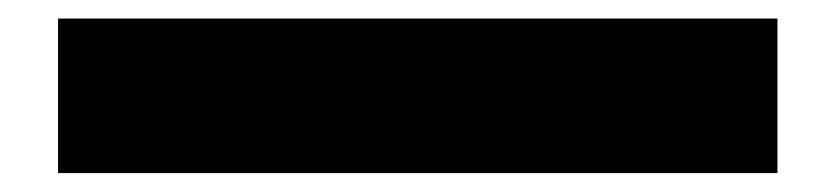

<svg xmlns="http://www.w3.org/2000/svg" viewBox="-20 30 892 205"><path d="M42 49.8H810.1V214.8H42Z"/></svg>

Font: Mattone
Style: Bold
Weight: 700
Width: 6
Designer: Nunzio Mazzaferro
Foundry: Collletttivo
Version: Version 2.000;Glyphs 3.2 (3217)